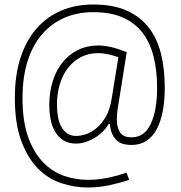

<svg xmlns="http://www.w3.org/2000/svg" viewBox="-20 -697 805 853"><path d="M370 136Q310 136 251.5 116.5Q193 97 147.5 50.5Q102 4 74 -72.5Q46 -149 46 -262Q46 -364 71.5 -441.5Q97 -519 143.5 -571.5Q190 -624 253.5 -650.5Q317 -677 394 -677Q481 -677 541.5 -650.5Q602 -624 640 -575.5Q678 -527 695 -459Q712 -391 712 -307Q712 -250 703 -203Q694 -156 676 -122.5Q658 -89 630 -71Q602 -53 565 -53Q547 -53 531 -56.5Q515 -60 502 -70.5Q489 -81 480 -99Q471 -117 468 -146H463Q448 -122 429 -105.5Q410 -89 390 -78.5Q370 -68 351.5 -63.5Q333 -59 319 -59Q284 -59 261 -74Q238 -89 224 -113.5Q210 -138 204.5 -169Q199 -200 199 -231Q199 -287 214 -335.5Q229 -384 257.5 -419.5Q286 -455 326.5 -475Q367 -495 417 -495Q471 -495 543 -465L509 -252Q505 -231 502 -208.5Q499 -186 499 -166Q499 -133 512.5 -110Q526 -87 565 -87Q622 -87 650 -147Q678 -207 678 -307Q678 -383 662.5 -445Q647 -507 613.5 -551Q580 -595 526 -619Q472 -643 394 -643Q325 -643 267.5 -618.5Q210 -594 168 -546Q126 -498 103 -426.5Q80 -355 80 -262Q80 -158 105 -88.5Q130 -19 171 23.5Q212 66 264 84Q316 102 370 102Q415 102 458.5 93Q502 84 542 70L554 102Q512 116 465 126Q418 136 370 136ZM319 -93Q336 -93 359.5 -100Q383 -107 406.5 -126Q430 -145 449 -176.5Q468 -208 476 -258L506 -443Q483 -451 460 -456Q437 -461 417 -461Q374 -461 340 -443.5Q306 -426 282 -395Q258 -364 245.5 -322Q233 -280 233 -231Q233 -206 237 -181Q241 -156 251 -136.5Q261 -117 277.5 -105Q294 -93 319 -93Z"/></svg>

Font: Encode Sans Compressed
Style: Thin
Weight: 100
Designer: Pablo Impallari, Andres Torresi
Foundry: Pablo Impallari, Andres Torresi
Version: Version 1.000; ttfautohint (v1.00) -l 8 -r 50 -G 200 -x 14 -